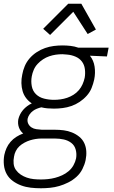

<svg xmlns="http://www.w3.org/2000/svg" viewBox="-39 -785 609 1027"><path d="M180 222Q152 222 125.5 219Q99 216 74.5 207Q50 198 29.5 183Q9 168 -3 146.5Q-15 125 -18 98Q-21 71 -16 44Q-12 25 -4 7Q4 -11 17.5 -26.5Q31 -42 48.5 -53Q66 -64 85 -71Q69 -84 62 -104Q55 -124 59 -147Q62 -160 68.5 -173Q75 -186 84.5 -197Q94 -208 106 -217Q118 -226 131 -232Q113 -244 100.5 -260.5Q88 -277 82 -297.5Q76 -318 75.5 -340.5Q75 -363 80 -386Q84 -409 93.5 -431.5Q103 -454 119.5 -473Q136 -492 157.5 -506Q179 -520 202 -528Q225 -536 248.5 -539Q272 -542 295 -542Q317 -542 338.5 -539.5Q360 -537 380 -530H542L533 -483L442 -487Q462 -462 467 -428.5Q472 -395 465 -360Q460 -337 451 -314.5Q442 -292 425 -273Q408 -254 387 -240Q366 -226 343 -218Q320 -210 296 -207Q272 -204 249 -204Q231 -204 214.5 -205.5Q198 -207 182 -211Q170 -208 158.5 -203.5Q147 -199 137 -191.5Q127 -184 119.5 -173.5Q112 -163 109 -151Q106 -136 112 -123.5Q118 -111 129.5 -103.5Q141 -96 155.5 -94Q170 -92 185 -91H255Q279 -91 302 -88Q325 -85 346 -76.5Q367 -68 384.5 -54Q402 -40 411.5 -20Q421 0 422.5 23.5Q424 47 419 71Q414 95 402 119Q390 143 370 161Q350 179 326 191Q302 203 278 210Q254 217 229 219.5Q204 222 180 222ZM250 -251Q267 -251 285 -253.5Q303 -256 320.5 -262Q338 -268 354 -278Q370 -288 382.5 -302.5Q395 -317 402.5 -334Q410 -351 414 -369Q418 -392 415 -415.5Q412 -439 399 -456Q386 -473 365 -482Q344 -491 321 -493L295 -495Q277 -495 259.5 -492.5Q242 -490 224.5 -484Q207 -478 191 -467.5Q175 -457 162 -443Q149 -429 141.5 -411.5Q134 -394 131 -377Q126 -350 131 -324Q136 -298 153.5 -281Q171 -264 197 -257.5Q223 -251 250 -251ZM180 175Q198 175 217.5 173Q237 171 256 166Q275 161 293.5 152.5Q312 144 328 130.5Q344 117 354 99Q364 81 368 62Q372 38 366 15.5Q360 -7 342.5 -20.5Q325 -34 302 -39Q279 -44 255 -44H182Q167 -44 151.5 -41.5Q136 -39 121.5 -34.5Q107 -30 92 -22Q77 -14 65 -3Q53 8 45.5 23Q38 38 36 53Q32 72 34 91Q36 110 46.5 124.5Q57 139 72 149Q87 159 104.5 165Q122 171 141 173Q160 175 180 175ZM229 -598 192 -631 326 -765H396L474 -627L430 -603L353 -722Z"/></svg>

Font: Lode Dark
Style: Italic
Weight: 400
Italic angle: -11°
Monospace: yes
Designer: Belleve Invis
Foundry: Belleve Invis
Version: Version 29.2.0; ttfautohint (v1.8.3)